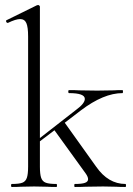

<svg xmlns="http://www.w3.org/2000/svg" viewBox="-20 -745 531 765"><path d="M480 0Q457 0 443 -1L391 -2L321 -1Q305 0 278 0Q276 0 276 -6Q276 -12 278 -12Q306 -12 318.5 -16.5Q331 -21 331 -31Q331 -40 322 -53L197 -226L139 -182V-81Q139 -51 144 -36.5Q149 -22 162.5 -17Q176 -12 205 -12Q207 -12 207 -6Q207 0 205 0Q182 0 168 -1L116 -2L63 -1Q50 0 27 0Q24 0 24 -6Q24 -12 27 -12Q56 -12 69 -17Q82 -22 87 -36.5Q92 -51 92 -81V-600Q92 -637 85 -653Q78 -669 60 -669Q43 -669 12 -654H10Q6 -654 4.5 -659Q3 -664 7 -665L127 -724L132 -725Q134 -725 136.5 -723Q139 -721 139 -718V-195L284 -308Q318 -333 318 -351Q318 -374 255 -374Q252 -374 252 -380Q252 -386 255 -386Q282 -386 296 -385L367 -384L433 -385Q445 -386 468 -386Q470 -386 470 -380Q470 -374 468 -374Q393 -374 302 -305L238 -256L363 -81Q411 -12 480 -12Q482 -12 482 -6Q482 0 480 0Z"/></svg>

Font: Cormorant Infant Light
Style: Regular
Weight: 300
Designer: Christian Thalmann (Catharsis Fonts)
Version: Version 3.000